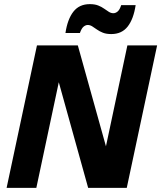

<svg xmlns="http://www.w3.org/2000/svg" viewBox="-20 -910 781 930"><path d="M12 0 159 -690H357L505 -159L484 -158L597 -690H741L594 0H407L253 -554L274 -555L156 0ZM297 -750Q307 -817 335.5 -853.5Q364 -890 415 -890Q439 -890 455.5 -883.5Q472 -877 484.5 -868Q497 -859 507.5 -852.5Q518 -846 529 -846Q540 -846 550 -854.5Q560 -863 567 -885H637Q627 -818 598.5 -781.5Q570 -745 519 -745Q495 -745 478.5 -751.5Q462 -758 449.5 -767Q437 -776 426.5 -782.5Q416 -789 405 -789Q395 -789 385 -781Q375 -773 367 -750Z"/></svg>

Font: Radio Canada
Style: Italic
Weight: 400
Italic angle: -12°
Designer: Charles Daoud, Etienne Aubert Bonn, Alexandre Saumier Demers, Jacques Le Bailly
Foundry: Radio-Canada
Version: Version 2.104;gftools[0.9.28.dev5+ged2979d]